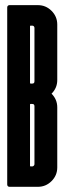

<svg xmlns="http://www.w3.org/2000/svg" viewBox="-20 -720 249 740"><path d="M200.7 -74.7Q200.7 -43.9 178.7 -22Q156.7 0 126 0H16.6Q12.7 0 10.3 -2.4Q7.8 -4.9 7.8 -8.8V-691.4Q7.8 -695.3 10.3 -697.8Q12.7 -700.2 16.6 -700.2H126Q156.7 -700.2 178.7 -678.2Q200.7 -656.2 200.7 -625.5V-411.6Q200.7 -380.9 178.7 -358.9Q200.7 -336.9 200.7 -306.2ZM112.8 -310.5Q112.8 -319.3 104.5 -319.3H97.7Q95.7 -319.3 95.7 -317.4V-81.1Q95.7 -78.6 97.7 -78.6H104.5Q107.4 -78.6 110.4 -81.5Q112.8 -84 112.8 -87.4ZM95.7 -400.4Q95.7 -399.4 96.2 -398.9Q97.2 -397.9 97.7 -397.9H104.5Q112.8 -397.9 112.8 -406.7V-612.3Q112.8 -616.2 110.4 -618.7Q107.9 -621.1 104.5 -621.1H97.7Q95.7 -621.1 95.7 -619.1Z"/></svg>

Font: Silence Rounded
Style: Regular
Weight: 400
Designer: Lilo Joris
Foundry: Lilo Joris
Version: Version 1.019;Fontself Maker 3.5.7